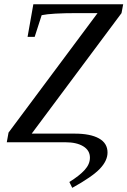

<svg xmlns="http://www.w3.org/2000/svg" viewBox="-20 -675 604 911"><path d="M12.2 0 20.5 -45.9 442.9 -612.8H345.2Q224.1 -612.8 177.7 -603L144.5 -500H110.8L138.2 -654.8H564.5L556.6 -612.8L130.4 -41H334.5Q408.7 -41 449.5 -18.3Q490.2 4.4 490.2 48.8Q490.2 87.4 454.1 125.5Q418 163.6 322.8 216.3L309.1 188.5Q356.4 159.2 381.6 131.6Q406.7 104 406.7 73.2Q406.7 38.6 375.2 19.3Q343.8 0 290.5 0Z"/></svg>

Font: Liberation Serif
Style: Italic
Weight: 400
Italic angle: -16.333°
Designer: Steve Matteson
Foundry: Ascender Corporation
Version: Version 2.1.5